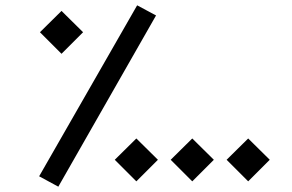

<svg xmlns="http://www.w3.org/2000/svg" viewBox="-20 -692 1097 721"><path d="M127 -30 495 -672 566 -634 199 9ZM130 -571 211 -651 292 -571 211 -490ZM411 -92 492 -172 573 -92 492 -11ZM621 -92 702 -172 783 -92 702 -11ZM831 -92 912 -172 993 -92 912 -11Z"/></svg>

Font: FiraGOUPP
Style: Medium
Weight: 400
Designer: bBox Type
Foundry: bBox Type GmbH
Version: Version 1.001